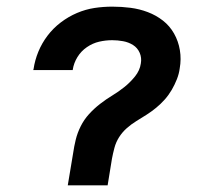

<svg xmlns="http://www.w3.org/2000/svg" viewBox="-20 -558 640 578"><path d="M184 0 200 -96Q203 -117 208 -137.5Q213 -158 223 -178Q233 -198 248 -214.5Q263 -231 281 -245Q299 -259 318 -270.5Q337 -282 354.5 -296Q372 -310 386.5 -328Q401 -346 404 -367Q407 -384 400.5 -399Q394 -414 380.5 -422.5Q367 -431 350.5 -434Q334 -437 318 -437Q298 -437 278.5 -432.5Q259 -428 241.5 -416Q224 -404 213 -386Q202 -368 199 -348Q199 -348 199 -347.5Q199 -347 199 -347H80Q80 -348 80.5 -348.5Q81 -349 81 -350Q85 -377 95.5 -402.5Q106 -428 123 -450.5Q140 -473 163 -490.5Q186 -508 212 -519Q238 -530 264.5 -534Q291 -538 318 -538Q346 -538 373 -534.5Q400 -531 425 -521.5Q450 -512 470.5 -496Q491 -480 504 -457Q517 -434 521.5 -407Q526 -380 521 -352Q519 -336 512.5 -319.5Q506 -303 497 -287.5Q488 -272 476 -258.5Q464 -245 450 -233.5Q436 -222 421 -212.5Q406 -203 390.5 -193.5Q375 -184 361.5 -172Q348 -160 338.5 -145Q329 -130 324.5 -113Q320 -96 317 -80L304 0Z"/></svg>

Font: Iosevka Curly Extended Oblique
Style: Bold
Weight: 700
Width: 7
Italic angle: -9°
Monospace: yes
Designer: Belleve Invis
Foundry: Belleve Invis
Version: Version 11.1.0; ttfautohint (v1.8.3)